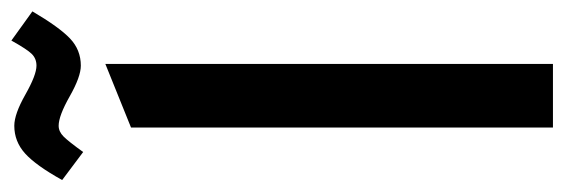

<svg xmlns="http://www.w3.org/2000/svg" viewBox="-364 -628 968 329"><g transform="rotate(-90 119.5 -464.0)"><path d="M65 -723 174 -767V0H65ZM-25 -841Q0 -886 20.5 -904.5Q41 -923 68 -923Q88 -923 121.5 -904Q155 -885 171 -885Q183 -885 191 -893Q199 -901 214 -928L264 -892Q237 -846 217.5 -827.5Q198 -809 171 -809Q152 -809 118.5 -828Q85 -847 68 -847Q58 -847 49.5 -838.5Q41 -830 23 -805Z"/></g></svg>

Font: LT Superior Semi-bold
Style: Regular
Weight: 600
Designer: Daniel Lyons
Foundry: LyonsType
Version: Version 1.0